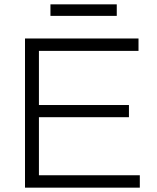

<svg xmlns="http://www.w3.org/2000/svg" viewBox="-20 -863 721 883"><path d="M95 0V-686H617V-629H159V-380H573V-324H159V-57H623V0ZM212 -790V-843H517V-790Z"/></svg>

Font: Archivo SemiBold ExtraLight
Style: Regular
Weight: 250
Version: Version 2.001